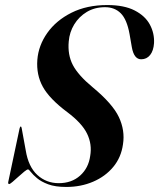

<svg xmlns="http://www.w3.org/2000/svg" viewBox="-20 -731 631 761"><path d="M242.5 10Q199 10 171 -0.5Q143 -11 126.8 -24.8Q110.5 -38.5 102.5 -49Q94.5 -59.5 91 -59.5Q87 -59.5 76.2 -50.8Q65.5 -42 52.8 -30.5Q40 -19 29.8 -10.2Q19.5 -1.5 16.5 -1.5Q11.5 -1.5 12.5 -9L57.5 -221.5Q59.5 -229.5 62 -229.5Q65 -229.5 66 -222.5L82 -135Q92.5 -70 128 -37.5Q163.5 -5 213 -5Q264 -5 297.5 -35Q331 -65 337.5 -113Q345.5 -159 325.2 -201Q305 -243 246 -287Q176 -339.5 149.8 -387Q123.5 -434.5 128 -494Q132.5 -551 167.5 -600.5Q202.5 -650 263.2 -680.5Q324 -711 405 -711Q472 -711 513.8 -689.5Q555.5 -668 574 -633.5Q592.5 -599 590.5 -560Q588.5 -530 575 -513Q561.5 -496 539.5 -496Q511 -496 502.5 -544L493.5 -596Q483 -654 458.8 -678.2Q434.5 -702.5 396.5 -702.5Q355.5 -702.5 324.2 -683.8Q293 -665 274.2 -634.2Q255.5 -603.5 252.5 -567Q247.5 -514 268.8 -473.2Q290 -432.5 347.5 -385Q426.5 -319.5 451.2 -266.8Q476 -214 467.5 -159.5Q460.5 -107.5 429 -69.5Q397.5 -31.5 349 -10.8Q300.5 10 242.5 10Z"/></svg>

Font: Fraunces 144pt SemiBold
Style: Italic
Weight: 600
Italic angle: -16°
Version: Version 1.000;[0bf87f6ff]